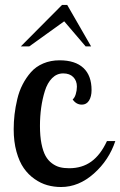

<svg xmlns="http://www.w3.org/2000/svg" viewBox="-20 -748 485 774"><path d="M272.9 -347.2Q280.8 -353.5 285.4 -368.4Q290 -383.3 290 -398.9Q290 -422.4 275.4 -437.3Q260.7 -452.1 234.9 -452.1Q209 -452.1 189.9 -432.9Q170.9 -413.6 160.9 -381.3Q150.9 -349.1 146 -314Q141.1 -278.8 141.1 -240.2Q141.1 -199.2 147.2 -168.7Q153.3 -138.2 163.6 -119.6Q173.8 -101.1 189.5 -89.6Q205.1 -78.1 221.4 -74Q237.8 -69.8 258.8 -69.8Q311 -69.8 348.1 -96.7Q385.3 -123.5 411.1 -179.2H444.8Q419.4 -102.5 358.4 -48.3Q297.4 5.9 226.1 5.9Q197.3 5.9 170.9 -1.5Q144.5 -8.8 119.4 -26.4Q94.2 -43.9 75.9 -70.1Q57.6 -96.2 46.4 -136.5Q35.2 -176.8 35.2 -227.1Q35.2 -256.8 38.6 -286.4Q42 -315.9 49.6 -348.1Q57.1 -380.4 71.3 -407.7Q85.4 -435.1 105 -457.3Q124.5 -479.5 154.3 -492.2Q184.1 -504.9 220.2 -504.9Q283.2 -504.9 316.2 -474.1Q349.1 -443.4 349.1 -384.8Q349.1 -358.9 338.9 -342.5Q328.6 -326.2 310.1 -326.2Q287.1 -326.2 272.9 -347.2ZM347.2 -561H325.2L238.8 -662.1L98.1 -561H64L230 -728H251Z"/></svg>

Font: Lobster Two
Style: Regular
Weight: 400
Designer: Pablo Impallari
Foundry: Pablo Impallari. www.impallari.com
Version: Version 1.006